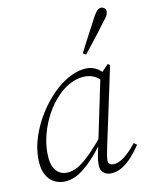

<svg xmlns="http://www.w3.org/2000/svg" viewBox="-84 -798 678 872"><g transform="rotate(-10 254.5 -361.5)"><path d="M140 13Q116 13 93.5 1Q71 -11 57 -38.5Q43 -66 43 -113Q43 -161 60 -212Q77 -263 106 -310Q135 -357 172 -394.5Q209 -432 250.5 -454Q292 -476 332 -476Q350 -476 366 -469.5Q382 -463 395 -451Q408 -439 417 -422L401 -399Q385 -418 364 -429.5Q343 -441 318 -441Q295 -441 272.5 -433.5Q250 -426 229 -412Q208 -398 190 -379Q159 -348 136 -306Q113 -264 100.5 -218.5Q88 -173 88 -130Q88 -75 107.5 -50Q127 -25 159 -25Q188 -25 216.5 -43Q245 -61 278 -95Q311 -129 350 -177L358 -167H356Q323 -118 287.5 -77Q252 -36 215.5 -11.5Q179 13 140 13ZM355 13Q335 13 321.5 0.5Q308 -12 308 -34Q308 -46 309 -56.5Q310 -67 313 -81.5Q316 -96 321 -119L322 -124L387 -435L390 -439L428 -479L438 -472L360 -107Q357 -92 354 -76Q351 -60 351 -47Q351 -36 358 -31Q365 -26 376 -26Q399 -26 427 -48Q455 -70 482 -105L496 -95Q477 -66 455 -41.5Q433 -17 408 -2Q383 13 355 13ZM325 -546Q338 -571 351.5 -597.5Q365 -624 379 -649.5Q393 -675 404 -697Q411 -710 417 -718.5Q423 -727 429 -731.5Q435 -736 443 -736Q451 -736 458 -730.5Q465 -725 465 -714Q465 -706 459.5 -695.5Q454 -685 441 -670Q427 -650 409.5 -627.5Q392 -605 374 -582Q356 -559 339 -538Z"/></g></svg>

Font: Source Serif 4 36pt Light
Style: Italic
Weight: 300
Italic angle: -12°
Designer: Frank Grießhammer
Foundry: Adobe Systems Incorporated
Version: Version 4.004;hotconv 1.0.116;makeotfexe 2.5.65601